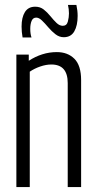

<svg xmlns="http://www.w3.org/2000/svg" viewBox="-20 -754 392 774"><path d="M46 0V-534H96V-509Q122 -526 150.5 -535Q179 -544 209 -544Q253 -544 280 -517Q307 -490 307 -431V0H253V-419Q253 -494 187 -494Q166 -494 142.5 -486Q119 -478 100 -465V0ZM71 -603Q67 -625 67 -647Q67 -684 80.5 -705.5Q94 -727 122 -727Q142 -727 156.5 -715.5Q171 -704 183.5 -688.5Q196 -673 208 -661.5Q220 -650 233 -650Q249 -650 253.5 -667Q258 -684 258 -700Q258 -717 254 -734H288Q293 -711 293 -690Q293 -651 279.5 -627.5Q266 -604 237 -604Q219 -604 203.5 -616Q188 -628 174.5 -644Q161 -660 149 -671.5Q137 -683 126 -683Q113 -683 107.5 -670Q102 -657 102 -638Q102 -617 107 -603Z"/></svg>

Font: Georama Condensed Light
Style: Regular
Weight: 300
Width: 3
Designer: Jean-Baptiste Levee
Foundry: Production Type
Version: Version 1.000